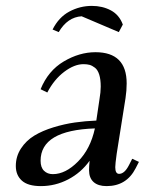

<svg xmlns="http://www.w3.org/2000/svg" viewBox="-20 -631 515 658"><path d="M34.2 -62Q34.2 -95.2 52 -122.3Q69.8 -149.4 97.7 -166.3Q125.5 -183.1 163.1 -194.6Q200.7 -206.1 236.6 -211.2Q272.5 -216.3 310.1 -217.8L320.8 -290Q325.2 -315.4 325.2 -334Q325.2 -358.9 320.1 -375.2Q314.9 -391.6 305.4 -398.9Q295.9 -406.2 287.1 -408.7Q278.3 -411.1 266.1 -411.1Q234.9 -411.1 200.2 -385Q165.5 -358.9 142.1 -314L119.1 -325.2Q145 -388.7 198.5 -420.4Q252 -452.1 307.1 -452.1Q414.1 -452.1 414.1 -345.2Q414.1 -320.3 410.2 -294.9L379.9 -104Q375 -68.8 375 -58.1Q375 -35.2 388.2 -35.2Q406.7 -35.2 421.9 -64.9L433.1 -86.9L456.1 -76.2L444.8 -54.2Q413.6 6.8 345.2 6.8Q316.4 6.8 300.8 -7.1Q285.2 -21 285.2 -47.9Q285.2 -60.5 287.1 -80.1Q257.8 -39.1 213.6 -16.1Q169.4 6.8 120.1 6.8Q75.7 6.8 54.9 -12Q34.2 -30.8 34.2 -62ZM119.1 -80.1Q119.1 -57.1 130.9 -45.7Q142.6 -34.2 161.1 -34.2Q204.6 -34.2 247.3 -77.4Q290 -120.6 305.2 -190.9Q119.1 -184.6 119.1 -80.1ZM160.2 -529.8Q181.2 -571.8 217.5 -591.3Q253.9 -610.8 294.9 -610.8Q331.1 -610.8 359.9 -595.5Q388.7 -580.1 400.9 -546.9L387.2 -521L259.8 -575.2Q211.4 -572.3 181.2 -521Z"/></svg>

Font: Dihjauti S
Style: Bold Italic
Weight: 700
Italic angle: -9°
Designer: T. Christopher White
Version: Version 3.0.0